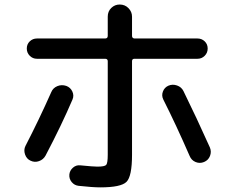

<svg xmlns="http://www.w3.org/2000/svg" viewBox="-20 -810 1040 850"><path d="M411.1 -72.3Q443.4 -72.3 450.2 -80.1Q457 -87.9 457 -125V-539.1Q457 -549.8 445.3 -549.8H143.6Q125 -549.8 111.8 -563Q98.6 -576.2 98.6 -595.2Q98.6 -614.3 111.8 -627Q125 -639.6 143.6 -639.6H445.3Q457 -639.6 457 -651.4V-736.3Q457 -759.8 472.7 -774.9Q488.3 -790 509.8 -790Q533.2 -790 548.8 -773.9Q564.5 -757.8 564.5 -736.3V-651.4Q564.5 -640.6 575.2 -639.6H854.5Q873 -639.6 886.2 -627Q899.4 -614.3 899.4 -595.2Q899.4 -576.2 886.2 -563Q873 -549.8 854.5 -549.8H575.2Q564.5 -549.8 564.5 -539.1V-125Q564.5 -29.3 540 -4.9Q515.6 19.5 423.8 19.5Q390.6 19.5 328.1 12.7Q309.6 10.7 297.4 -3.9Q285.2 -18.6 287.1 -38.1Q289.1 -55.7 303.2 -67.9Q317.4 -80.1 335 -78.1Q393.6 -72.3 411.1 -72.3ZM115.2 -98.6Q97.7 -106.4 90.8 -126.5Q84 -146.5 92.8 -164.1Q153.3 -281.2 207 -402.3Q214.8 -420.9 233.9 -428.7Q252.9 -436.5 273.4 -429.7Q292 -422.9 300.3 -404.8Q308.6 -386.7 300.8 -369.1Q252 -254.9 181.6 -121.1Q171.9 -103.5 152.8 -96.7Q133.8 -89.8 115.2 -98.6ZM792 -407.2Q850.6 -288.1 909.2 -157.2Q917 -138.7 909.7 -119.6Q902.3 -100.6 883.3 -92.8Q864.3 -85 845.7 -92.8Q827.1 -100.6 819.3 -120.1Q758.8 -258.8 703.1 -369.1Q694.3 -386.7 701.2 -404.8Q708 -422.9 725.6 -430.7Q744.1 -438.5 763.7 -431.6Q783.2 -424.8 792 -407.2Z"/></svg>

Font: Rounded-X Mgen+ 2m medium
Style: Regular
Weight: 500
Designer: [Source Han Sans]
Ryoko NISHIZUKA  (kana & ideographs); Paul D. Hunt (Latin, Greek & Cyrillic); Wenlong ZHANG  (bopomofo
Version: Version 1.059.20150602